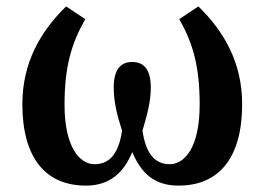

<svg xmlns="http://www.w3.org/2000/svg" viewBox="-20 -571 828 601"><path d="M249 10C325 10 368 -32 394 -95C421 -31 461 10 539 10C664 10 738 -75 738 -245C738 -373 683 -471 601 -551L541 -511C584 -436 605 -363 605 -243C605 -111 559 -57 511 -57C463 -57 436 -93 426 -162C441 -213 452 -253 452 -297C452 -354 430 -377 394 -377C358 -377 336 -354 336 -297C336 -253 346 -212 362 -162C352 -93 325 -57 276 -57C229 -57 182 -111 182 -243C182 -363 204 -436 247 -511L187 -551C105 -471 50 -373 50 -245C50 -75 124 10 249 10Z"/></svg>

Font: Noto Serif Semi
Style: Regular
Weight: 600
Designer: Monotype Design Team
Foundry: Monotype Imaging Inc.
Version: Version 1.002